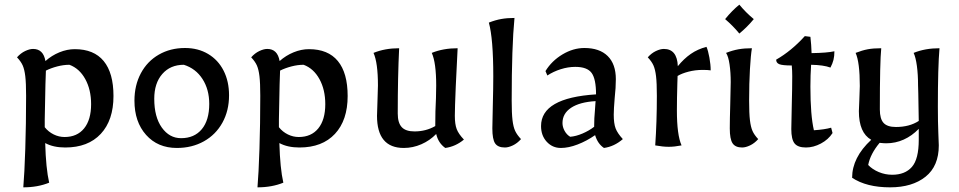

<svg xmlns="http://www.w3.org/2000/svg" viewBox="-20 -624 4114 824"><path d="M92 -213Q92 -268 88.5 -297Q85 -326 77.5 -343Q70 -360 53 -378Q69 -396 88 -405Q107 -414 122 -414Q166 -414 175 -362Q202 -386 235 -399.5Q268 -413 301 -413Q383 -413 425 -362Q467 -311 467 -212Q467 -108 412.5 -49.5Q358 9 260 9Q209 9 174 -10Q177 99 191 160Q142 180 80 180Q85 122 88.5 15Q92 -92 92 -213ZM371 -177Q371 -239 346 -284.5Q321 -330 278 -346Q253 -346 226 -339Q199 -332 177 -321Q177 -304 175 -262Q172 -133 172 -112V-78Q188 -58 210.5 -47Q233 -36 257 -36Q311 -36 341 -73Q371 -110 371 -177Z M557 -192Q557 -258 584.5 -309.5Q612 -361 661.5 -389.5Q711 -418 774 -418Q830 -418 873 -392.5Q916 -367 939.5 -321Q963 -275 963 -215Q963 -149 934.5 -97.5Q906 -46 855 -17.5Q804 11 739 11Q657 11 607 -45Q557 -101 557 -192ZM878 -178Q878 -240 849 -285Q820 -330 769 -346Q711 -346 676.5 -306.5Q642 -267 642 -200Q642 -122 674.5 -76.5Q707 -31 757 -31Q814 -31 846 -69.5Q878 -108 878 -178Z M1097 -213Q1097 -268 1093.5 -297Q1090 -326 1082.5 -343Q1075 -360 1058 -378Q1074 -396 1093 -405Q1112 -414 1127 -414Q1171 -414 1180 -362Q1207 -386 1240 -399.5Q1273 -413 1306 -413Q1388 -413 1430 -362Q1472 -311 1472 -212Q1472 -108 1417.5 -49.5Q1363 9 1265 9Q1214 9 1179 -10Q1182 99 1196 160Q1147 180 1085 180Q1090 122 1093.5 15Q1097 -92 1097 -213ZM1376 -177Q1376 -239 1351 -284.5Q1326 -330 1283 -346Q1258 -346 1231 -339Q1204 -332 1182 -321Q1182 -304 1180 -262Q1177 -133 1177 -112V-78Q1193 -58 1215.5 -47Q1238 -36 1262 -36Q1316 -36 1346 -73Q1376 -110 1376 -177Z M1598 -127 1600 -190 1602 -257Q1602 -355 1583 -397Q1632 -417 1693 -417Q1687 -295 1687 -137Q1687 -97 1704 -78.5Q1721 -60 1759 -60Q1808 -60 1848 -83Q1848 -150 1851 -202L1852 -257Q1852 -355 1833 -397Q1882 -417 1944 -417Q1940 -348 1936 -253.5Q1932 -159 1932 -127Q1932 -91 1940 -70Q1948 -49 1971 -25Q1935 5 1891 11Q1861 -10 1852 -49Q1825 -21 1788.5 -5Q1752 11 1713 11Q1598 11 1598 -127Z M2093 -73Q2093 -104 2095 -172Q2097 -248 2097 -297Q2097 -458 2078 -527Q2106 -538 2131.5 -542.5Q2157 -547 2188 -547Q2176 -423 2176 -192Q2176 -138 2179.5 -108.5Q2183 -79 2191 -62Q2199 -45 2216 -27Q2200 -9 2181 0Q2162 9 2147 9Q2117 9 2105 -8.5Q2093 -26 2093 -73Z M2302 -83Q2302 -204 2538 -219Q2538 -285 2519 -311Q2500 -337 2449 -337Q2418 -337 2386.5 -327Q2355 -317 2329 -300L2321 -319Q2348 -363 2394 -390.5Q2440 -418 2488 -418Q2553 -418 2588 -383.5Q2623 -349 2623 -284Q2623 -248 2618 -203Q2614 -155 2614 -132Q2614 -94 2622 -73Q2630 -52 2653 -27Q2616 5 2572 11Q2545 -7 2534 -44Q2498 -19 2459 -4Q2420 11 2387 11Q2351 11 2326.5 -15.5Q2302 -42 2302 -83ZM2530 -80V-85Q2530 -117 2533 -147L2536 -190Q2468 -186 2431 -161.5Q2394 -137 2394 -96Q2394 -79 2403 -62.5Q2412 -46 2427 -37Q2452 -39 2480 -51Q2508 -63 2530 -80Z M2792 0Q2799 -100 2799 -213Q2799 -268 2795.5 -297Q2792 -326 2784.5 -343Q2777 -360 2760 -378Q2776 -396 2795 -405Q2814 -414 2829 -414Q2886 -414 2889 -340Q2915 -372 2944.5 -392.5Q2974 -413 3012 -423Q3019 -407 3024.5 -377Q3030 -347 3030 -322Q3018 -324 2996 -324Q2964 -324 2935 -316.5Q2906 -309 2888 -298L2887 -267Q2885 -201 2885 -150Q2885 -45 2905 0Q2875 6 2850 6Q2825 6 2792 0Z M3112 -73Q3112 -110 3114 -178Q3116 -242 3116 -272Q3116 -313 3111 -347.5Q3106 -382 3096 -397Q3124 -408 3149.5 -412.5Q3175 -417 3207 -417Q3202 -388 3198.5 -327.5Q3195 -267 3195 -192Q3195 -137 3198.5 -108Q3202 -79 3209.5 -62Q3217 -45 3234 -27Q3218 -9 3199 0Q3180 9 3165 9Q3136 9 3124 -9Q3112 -27 3112 -73ZM3092 -542Q3122 -579 3153 -604Q3181 -570 3215 -542Q3187 -508 3153 -480Q3126 -513 3092 -542Z M3376 -70Q3376 -101 3378 -171Q3380 -247 3380 -297Q3380 -321 3378 -343Q3338 -343 3324.5 -348.5Q3311 -354 3311 -368Q3376 -405 3434 -469L3458 -466Q3462 -432 3463 -396Q3530 -397 3561 -404Q3561 -383 3557 -367Q3553 -351 3544 -334Q3515 -345 3461 -346Q3458 -301 3458 -252Q3458 -129 3473 -65Q3519 -68 3547 -76L3553 -53Q3535 -25 3503 -8Q3471 9 3439 9Q3404 9 3390 -8.5Q3376 -26 3376 -70Z M3637 139Q3637 52 3719 -24Q3666 -54 3666 -147L3668 -196L3670 -255Q3670 -357 3652 -397Q3680 -408 3704 -412.5Q3728 -417 3762 -417Q3756 -359 3756 -154Q3756 -114 3772 -96.5Q3788 -79 3825 -79Q3883 -79 3923 -105L3921 -222Q3920 -238 3920 -257Q3920 -304 3915 -341Q3910 -378 3901 -397Q3950 -417 4012 -417Q4005 -336 4005 -167Q4005 -99 4007 -52.5Q4009 -6 4009 0Q4009 89 3952 134.5Q3895 180 3800 180Q3699 180 3637 139ZM3923 -24V-71Q3894 -41 3858.5 -25Q3823 -9 3783 -9Q3773 -9 3755 -11Q3715 37 3706 84Q3724 103 3751.5 114.5Q3779 126 3809 126Q3864 126 3893.5 92.5Q3923 59 3923 -24Z"/></svg>

Font: Mirza
Style: Regular
Weight: 400
Designer: Arabic design by Kourosh Beigpour, Latin design by Eduardo Tunni, engineering by Lasse Fister
Version: Version 1.000